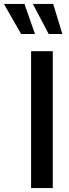

<svg xmlns="http://www.w3.org/2000/svg" viewBox="-94 -962 355 982"><path d="M65 -700H176V0H65ZM14 -788 -74 -942H31L85 -788ZM155 -788 74 -942H178L225 -788Z"/></svg>

Font: Cabin Condensed SemiBold
Style: Regular
Weight: 600
Width: 3
Designer: Pablo Impallari
Foundry: Pablo Impallari. http://www.impallari.com Igino Marini. http://www.ikern.com
Version: Version 2.001